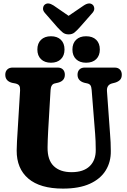

<svg xmlns="http://www.w3.org/2000/svg" viewBox="-20 -1097 744 1128"><path d="M539 -310 518.5 -568Q517 -587.5 511.5 -595.5Q506 -603.5 494.5 -606.5L474.5 -611Q435.5 -622.5 435.5 -658Q435.5 -677 446.5 -688.5Q457.5 -700 478 -700H653Q673.5 -700 684.5 -688.5Q695.5 -677 695.5 -658Q695.5 -639 685.5 -628.2Q675.5 -617.5 656.5 -611.5L637 -606.5Q605.5 -597.5 608.5 -560.5L626.5 -311Q628.5 -285 629.8 -260.8Q631 -236.5 631 -210Q632 -146 601.2 -96Q570.5 -46 508 -17.5Q445.5 11 350 11Q215.5 11 146.5 -47.8Q77.5 -106.5 78 -213Q78 -233.5 79.8 -266.5Q81.5 -299.5 84 -335L98 -565.5Q99 -583.5 93.5 -593Q88 -602.5 71 -606.5L50.5 -610.5Q11 -621 11 -658Q11 -677 22.5 -688.5Q34 -700 54.5 -700H318.5Q339 -700 350 -688.5Q361 -677 361 -658Q361 -622 322 -611.5L300.5 -606.5Q279 -601 277 -567L263 -329Q261.5 -299 260.5 -274.5Q259.5 -250 259.5 -231.5Q258.5 -157 295.8 -121.2Q333 -85.5 400.5 -85.5Q470.5 -85.5 507 -120.8Q543.5 -156 542.5 -217.5Q542.5 -247.5 541.5 -268Q540.5 -288.5 539 -310ZM279.5 -728.5Q242.5 -728.5 221 -749.2Q199.5 -770 199.5 -806Q199.5 -842.5 221 -863.2Q242.5 -884 279.5 -884Q316.5 -884 337.8 -863.2Q359 -842.5 359 -806Q359 -770.5 337.8 -749.5Q316.5 -728.5 279.5 -728.5ZM485.5 -728.5Q448.5 -728.5 427 -749.2Q405.5 -770 405.5 -806Q405.5 -842.5 427 -863.2Q448.5 -884 485.5 -884Q524 -884 545.2 -863.2Q566.5 -842.5 566.5 -806Q566.5 -770.5 545.2 -749.5Q524 -728.5 485.5 -728.5ZM448.5 -936.5Q432 -918 418.2 -906.5Q404.5 -895 383.5 -895Q362 -895 348.2 -906.5Q334.5 -918 317.5 -936.5L244.5 -1020Q231.5 -1034.5 232.8 -1048Q234 -1061.5 241.5 -1068.5Q261 -1086.5 294.5 -1065L383 -1004L472.5 -1065Q505.5 -1086.5 525 -1068.5Q532.5 -1061.5 533.8 -1048Q535 -1034.5 522 -1020Z"/></svg>

Font: Fraunces 144pt SuperSoft
Style: Bold
Weight: 700
Version: Version 1.000;[b76b70a41]